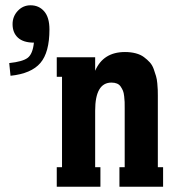

<svg xmlns="http://www.w3.org/2000/svg" viewBox="-20 -710 666 730"><path d="M96.2 -689.9Q127.9 -689.9 147.9 -667Q168 -644 168 -598.1Q168 -510.7 133.5 -470.5Q99.1 -430.2 20 -421.9L15.1 -470.2Q66.4 -475.6 85.4 -490.2Q104.5 -504.9 108.9 -547.9Q68.8 -547.9 48.3 -566.7Q27.8 -585.4 27.8 -618.2Q27.8 -647.5 47.6 -668.7Q67.4 -689.9 96.2 -689.9ZM580.1 -347.2V-74.2H600.1V0H434.1V-74.2H454.1V-298.8Q454.1 -314 453.9 -322.3Q453.6 -330.6 452.1 -344Q450.7 -357.4 447.5 -365Q444.3 -372.6 439 -380.6Q433.6 -388.7 424.8 -392.3Q416 -396 403.8 -396Q341.8 -396 341.8 -289.1V-74.2H361.8V0H195.8V-74.2H215.8V-418H195.8V-492.2H341.8V-440.9Q372.6 -512.2 455.1 -512.2Q477.5 -512.2 496.1 -507.3Q514.6 -502.4 527.3 -492.9Q540 -483.4 549.6 -472.9Q559.1 -462.4 564.5 -447.3Q569.8 -432.1 573.2 -420.7Q576.7 -409.2 578.1 -392.8Q579.6 -376.5 579.8 -368.4Q580.1 -360.4 580.1 -347.2Z"/></svg>

Font: Margherita Black
Style: Regular
Weight: 900
Designer: James Puckett
Foundry: Dunwich Type Founders
Version: Version 1.008;hotconv 1.0.109;makeotfexe 2.5.65596